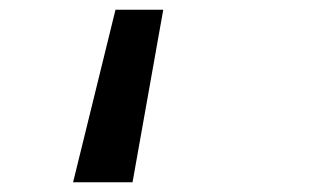

<svg xmlns="http://www.w3.org/2000/svg" viewBox="-20 -172 640 394"><path d="M130 202 217 -152H315L252 202Z"/></svg>

Font: Victor Mono Thin
Style: Italic
Weight: 100
Italic angle: -12°
Monospace: yes
Designer: Rune Bjørnerås
Version: Version 1.561;gftools[0.9.30]